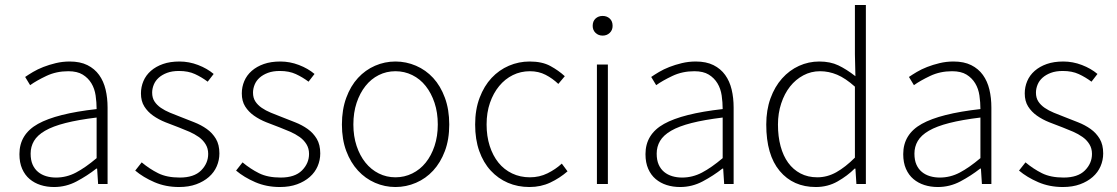

<svg xmlns="http://www.w3.org/2000/svg" viewBox="-20 -739 4485 771"><path d="M197 12Q168 12 143 4Q118 -4 99 -20Q80 -36 69 -61Q58 -86 58 -120Q58 -200 132.5 -241.5Q207 -283 368 -301Q368 -328 364 -355.5Q360 -383 347 -404.5Q334 -426 312 -439.5Q290 -453 254 -453Q206 -453 166 -434Q126 -415 101 -397L81 -430Q94 -439 112.5 -450Q131 -461 154 -470Q177 -479 204 -485.5Q231 -492 260 -492Q302 -492 331 -477.5Q360 -463 378 -438Q396 -413 404 -379.5Q412 -346 412 -307V0H374L370 -62H367Q330 -33 287.5 -10.5Q245 12 197 12ZM205 -26Q247 -26 285 -46Q323 -66 368 -104V-267Q294 -258 243 -245Q192 -232 161 -214Q130 -196 116.5 -173Q103 -150 103 -122Q103 -96 111 -78Q119 -60 133 -48.5Q147 -37 165.5 -31.5Q184 -26 205 -26Z M699 12Q645 12 600 -7.5Q555 -27 523 -54L549 -87Q580 -61 615 -43.5Q650 -26 702 -26Q759 -26 787.5 -54.5Q816 -83 816 -121Q816 -143 805.5 -160Q795 -177 778 -189Q761 -201 740.5 -210Q720 -219 699 -227Q672 -237 644.5 -248Q617 -259 595 -274.5Q573 -290 559.5 -311.5Q546 -333 546 -364Q546 -390 556 -413.5Q566 -437 586 -454.5Q606 -472 634.5 -482Q663 -492 701 -492Q739 -492 775.5 -478Q812 -464 838 -442L814 -411Q790 -429 763 -441.5Q736 -454 699 -454Q671 -454 651 -446.5Q631 -439 617.5 -427Q604 -415 597.5 -399Q591 -383 591 -367Q591 -346 600.5 -331.5Q610 -317 626 -306Q642 -295 662.5 -286.5Q683 -278 704 -270Q732 -259 760 -248Q788 -237 810.5 -221Q833 -205 847 -181.5Q861 -158 861 -123Q861 -96 850.5 -71.5Q840 -47 819 -28.5Q798 -10 768 1Q738 12 699 12Z M1104 12Q1050 12 1005 -7.5Q960 -27 928 -54L954 -87Q985 -61 1020 -43.5Q1055 -26 1107 -26Q1164 -26 1192.5 -54.5Q1221 -83 1221 -121Q1221 -143 1210.5 -160Q1200 -177 1183 -189Q1166 -201 1145.5 -210Q1125 -219 1104 -227Q1077 -237 1049.5 -248Q1022 -259 1000 -274.5Q978 -290 964.5 -311.5Q951 -333 951 -364Q951 -390 961 -413.5Q971 -437 991 -454.5Q1011 -472 1039.5 -482Q1068 -492 1106 -492Q1144 -492 1180.5 -478Q1217 -464 1243 -442L1219 -411Q1195 -429 1168 -441.5Q1141 -454 1104 -454Q1076 -454 1056 -446.5Q1036 -439 1022.5 -427Q1009 -415 1002.5 -399Q996 -383 996 -367Q996 -346 1005.5 -331.5Q1015 -317 1031 -306Q1047 -295 1067.5 -286.5Q1088 -278 1109 -270Q1137 -259 1165 -248Q1193 -237 1215.5 -221Q1238 -205 1252 -181.5Q1266 -158 1266 -123Q1266 -96 1255.5 -71.5Q1245 -47 1224 -28.5Q1203 -10 1173 1Q1143 12 1104 12Z M1568 12Q1525 12 1486 -5Q1447 -22 1417.5 -54Q1388 -86 1370.5 -132.5Q1353 -179 1353 -239Q1353 -299 1370.5 -346.5Q1388 -394 1417.5 -426Q1447 -458 1486 -475Q1525 -492 1568 -492Q1611 -492 1650.5 -475Q1690 -458 1719.5 -426Q1749 -394 1766.5 -346.5Q1784 -299 1784 -239Q1784 -179 1766.5 -132.5Q1749 -86 1719.5 -54Q1690 -22 1650.5 -5Q1611 12 1568 12ZM1568 -27Q1604 -27 1635.5 -42.5Q1667 -58 1689.5 -86Q1712 -114 1725 -153Q1738 -192 1738 -239Q1738 -287 1725 -326Q1712 -365 1689.5 -393.5Q1667 -422 1635.5 -437.5Q1604 -453 1568 -453Q1532 -453 1501 -437.5Q1470 -422 1447.5 -393.5Q1425 -365 1412 -326Q1399 -287 1399 -239Q1399 -192 1412 -153Q1425 -114 1447.5 -86Q1470 -58 1501 -42.5Q1532 -27 1568 -27Z M2106 12Q2059 12 2019.5 -5Q1980 -22 1950.5 -54Q1921 -86 1904.5 -132.5Q1888 -179 1888 -239Q1888 -299 1906 -346.5Q1924 -394 1954 -426Q1984 -458 2023.5 -475Q2063 -492 2107 -492Q2157 -492 2190 -474Q2223 -456 2248 -433L2222 -402Q2199 -424 2171 -438.5Q2143 -453 2108 -453Q2071 -453 2039.5 -437.5Q2008 -422 1984.5 -393.5Q1961 -365 1947.5 -326Q1934 -287 1934 -239Q1934 -192 1946.5 -153Q1959 -114 1981.5 -86Q2004 -58 2036.5 -42.5Q2069 -27 2108 -27Q2146 -27 2178.5 -43Q2211 -59 2236 -82L2259 -51Q2228 -24 2190 -6Q2152 12 2106 12Z M2377 0V-480H2421V0ZM2400 -596Q2383 -596 2371.5 -607Q2360 -618 2360 -635Q2360 -654 2371.5 -664.5Q2383 -675 2400 -675Q2417 -675 2428.5 -664.5Q2440 -654 2440 -635Q2440 -618 2428.5 -607Q2417 -596 2400 -596Z M2711 12Q2682 12 2657 4Q2632 -4 2613 -20Q2594 -36 2583 -61Q2572 -86 2572 -120Q2572 -200 2646.5 -241.5Q2721 -283 2882 -301Q2882 -328 2878 -355.5Q2874 -383 2861 -404.5Q2848 -426 2826 -439.5Q2804 -453 2768 -453Q2720 -453 2680 -434Q2640 -415 2615 -397L2595 -430Q2608 -439 2626.5 -450Q2645 -461 2668 -470Q2691 -479 2718 -485.5Q2745 -492 2774 -492Q2816 -492 2845 -477.5Q2874 -463 2892 -438Q2910 -413 2918 -379.5Q2926 -346 2926 -307V0H2888L2884 -62H2881Q2844 -33 2801.5 -10.5Q2759 12 2711 12ZM2719 -26Q2761 -26 2799 -46Q2837 -66 2882 -104V-267Q2808 -258 2757 -245Q2706 -232 2675 -214Q2644 -196 2630.5 -173Q2617 -150 2617 -122Q2617 -96 2625 -78Q2633 -60 2647 -48.5Q2661 -37 2679.5 -31.5Q2698 -26 2719 -26Z M3256 12Q3165 12 3111 -52.5Q3057 -117 3057 -239Q3057 -297 3074 -344Q3091 -391 3120.5 -424Q3150 -457 3188.5 -474.5Q3227 -492 3270 -492Q3314 -492 3346.5 -476.5Q3379 -461 3415 -433L3413 -521V-719H3457V0H3419L3415 -62H3412Q3383 -33 3343.5 -10.5Q3304 12 3256 12ZM3262 -27Q3302 -27 3338.5 -47.5Q3375 -68 3413 -106V-391Q3375 -425 3341.5 -439Q3308 -453 3273 -453Q3237 -453 3206 -436.5Q3175 -420 3152.5 -391.5Q3130 -363 3117 -323.5Q3104 -284 3104 -239Q3104 -191 3114.5 -152Q3125 -113 3145 -85.5Q3165 -58 3194.5 -42.5Q3224 -27 3262 -27Z M3746 12Q3717 12 3692 4Q3667 -4 3648 -20Q3629 -36 3618 -61Q3607 -86 3607 -120Q3607 -200 3681.5 -241.5Q3756 -283 3917 -301Q3917 -328 3913 -355.5Q3909 -383 3896 -404.5Q3883 -426 3861 -439.5Q3839 -453 3803 -453Q3755 -453 3715 -434Q3675 -415 3650 -397L3630 -430Q3643 -439 3661.5 -450Q3680 -461 3703 -470Q3726 -479 3753 -485.5Q3780 -492 3809 -492Q3851 -492 3880 -477.5Q3909 -463 3927 -438Q3945 -413 3953 -379.5Q3961 -346 3961 -307V0H3923L3919 -62H3916Q3879 -33 3836.5 -10.5Q3794 12 3746 12ZM3754 -26Q3796 -26 3834 -46Q3872 -66 3917 -104V-267Q3843 -258 3792 -245Q3741 -232 3710 -214Q3679 -196 3665.5 -173Q3652 -150 3652 -122Q3652 -96 3660 -78Q3668 -60 3682 -48.5Q3696 -37 3714.5 -31.5Q3733 -26 3754 -26Z M4248 12Q4194 12 4149 -7.5Q4104 -27 4072 -54L4098 -87Q4129 -61 4164 -43.5Q4199 -26 4251 -26Q4308 -26 4336.5 -54.5Q4365 -83 4365 -121Q4365 -143 4354.5 -160Q4344 -177 4327 -189Q4310 -201 4289.5 -210Q4269 -219 4248 -227Q4221 -237 4193.5 -248Q4166 -259 4144 -274.5Q4122 -290 4108.5 -311.5Q4095 -333 4095 -364Q4095 -390 4105 -413.5Q4115 -437 4135 -454.5Q4155 -472 4183.5 -482Q4212 -492 4250 -492Q4288 -492 4324.5 -478Q4361 -464 4387 -442L4363 -411Q4339 -429 4312 -441.5Q4285 -454 4248 -454Q4220 -454 4200 -446.5Q4180 -439 4166.5 -427Q4153 -415 4146.5 -399Q4140 -383 4140 -367Q4140 -346 4149.5 -331.5Q4159 -317 4175 -306Q4191 -295 4211.5 -286.5Q4232 -278 4253 -270Q4281 -259 4309 -248Q4337 -237 4359.5 -221Q4382 -205 4396 -181.5Q4410 -158 4410 -123Q4410 -96 4399.5 -71.5Q4389 -47 4368 -28.5Q4347 -10 4317 1Q4287 12 4248 12Z"/></svg>

Font: hySource Sans Pro Light
Style: Regular
Weight: 300
Designer: Paul D. Hunt
Foundry: Adobe Systems Incorporated
Version: Version 2.021;PS 2.000;hotconv 1.0.86;makeotf.lib2.5.63406